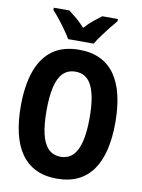

<svg xmlns="http://www.w3.org/2000/svg" viewBox="-101 -1002 801 1080"><g transform="rotate(10 300.0 -462.0)"><path d="M300 10Q230 10 179 -15Q128 -40 95 -87.5Q62 -135 46 -203Q30 -271 30 -358Q30 -474 59 -556.5Q88 -639 147.5 -682.5Q207 -726 300 -726Q370 -726 421 -701Q472 -676 505 -628.5Q538 -581 554 -512.5Q570 -444 570 -358Q570 -271 554 -203Q538 -135 505 -87.5Q472 -40 421 -15Q370 10 300 10ZM300 -115Q343 -115 370 -142.5Q397 -170 410 -224Q423 -278 423 -359Q423 -478 394 -539.5Q365 -601 300 -601Q257 -601 229.5 -573.5Q202 -546 189.5 -492Q177 -438 177 -358Q177 -278 189.5 -224Q202 -170 229.5 -142.5Q257 -115 300 -115ZM227 -774Q215 -795 195.5 -822.5Q176 -850 155 -876.5Q134 -903 117 -921V-934H206Q227 -918 251.5 -897.5Q276 -877 299 -851Q323 -878 347.5 -898Q372 -918 394 -934H483V-921Q467 -903 446 -876.5Q425 -850 405.5 -823Q386 -796 373 -774Z"/></g></svg>

Font: Noto Sans Mono
Style: Bold
Weight: 700
Designer: Monotype Design Team
Foundry: Monotype Imaging Inc.
Version: Version 2.014